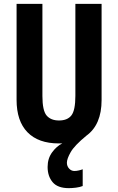

<svg xmlns="http://www.w3.org/2000/svg" viewBox="-20 -734 611 996"><path d="M327 110Q327 128 338.5 140.5Q350 153 366 153Q377 153 389.5 150Q402 147 409 144V231Q394 237 374 239.5Q354 242 337 242Q279 242 253 211Q227 180 227 132Q227 88 250.5 56Q274 24 303 10Q294 10 285 10Q179 10 122.5 -48Q66 -106 66 -216V-714H200V-236Q200 -160 222 -134.5Q244 -109 286 -109Q330 -109 350.5 -135.5Q371 -162 371 -237V-714H507V-215Q507 -87 428 -30Q366 21 346.5 55.5Q327 90 327 110Z"/></svg>

Font: Noto Sans Sinhala UI ExtraCondensed
Style: Bold
Weight: 700
Width: 2
Designer: Jelle Bosma - Monotype Design Team
Foundry: Monotype Imaging Inc.
Version: Version 2.006; ttfautohint (v1.8.4.7-5d5b)